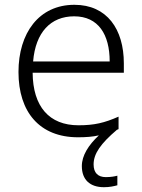

<svg xmlns="http://www.w3.org/2000/svg" viewBox="-20 -562 592 800"><path d="M370 123C370 78 400 36 467 -21C470 -22 472 -23 474 -24V-76C415 -50 373 -40 307 -40C185 -40 117 -118 116 -259H496V-298C496 -440 426 -542 290 -542C142 -542 57 -424 57 -262C57 -95 145 10 305 10C337 10 366 8 392 2C349 42 321 86 321 130C321 187 355 218 413 218C437 218 454 214 469 210V170C458 173 442 176 421 176C388 176 370 158 370 123ZM289 -494C390 -494 437 -418 437 -306H118C128 -427 191 -494 289 -494Z"/></svg>

Font: Noto Sans Khmer UI Light
Style: Regular
Weight: 300
Designer: Danh Hong and the Monotype Design Team
Foundry: Monotype Imaging Inc.
Version: Version 2.002